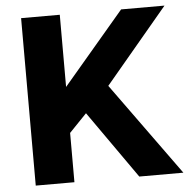

<svg xmlns="http://www.w3.org/2000/svg" viewBox="-51 -761 797 811"><g transform="rotate(-5 347.0 -355.0)"><path d="M68 0V-710H232V-404L492 -710H676L410 -393L694 0H507L306 -286L232 -209V0Z"/></g></svg>

Font: Oxford Sans
Style: Regular
Weight: 800
Designer: Matt McInerney, Pablo Impallari, Rodrigo Fuenzalida
Foundry: Matt McInerney, Pablo Impallari, Rodrigo Fuenzalida
Version: Version 3.000g; ttfautohint (v1.5) -l 8 -r 28 -G 28 -x 14 -D